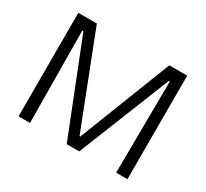

<svg xmlns="http://www.w3.org/2000/svg" viewBox="-134 -860 1136 1060"><g transform="rotate(30 434.0 -330.0)"><path d="M87 0V-660H205L433 -74H438L667 -660H781V0H709L714 -585H708L474 0H394L162 -586H155L160 0Z"/></g></svg>

Font: Bricolage Grotesque Light
Style: Regular
Weight: 300
Designer: Mathieu Triay
Foundry: Atelier Triay
Version: Version 1.000;gftools[0.9.30]